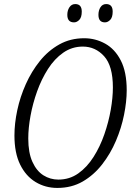

<svg xmlns="http://www.w3.org/2000/svg" viewBox="-20 -913 655 944"><path d="M262 11Q203 11 155 -18Q107 -47 79 -104Q51 -161 51 -247Q51 -306 65 -371.5Q79 -437 107 -499.5Q135 -562 176 -613Q217 -664 271.5 -694.5Q326 -725 394 -725Q449 -725 497 -698.5Q545 -672 574 -615.5Q603 -559 603 -469Q603 -414 590 -349Q577 -284 550 -220.5Q523 -157 482 -104.5Q441 -52 386.5 -20.5Q332 11 262 11ZM267 -30Q322 -30 365 -60.5Q408 -91 440 -141.5Q472 -192 493 -252.5Q514 -313 524.5 -373Q535 -433 535 -483Q535 -589 492 -636.5Q449 -684 387 -684Q334 -684 291 -654Q248 -624 216 -574Q184 -524 162.5 -464Q141 -404 130 -343.5Q119 -283 119 -232Q119 -162 139.5 -117Q160 -72 193.5 -51Q227 -30 267 -30ZM496 -803Q464 -803 464 -840Q464 -862 474 -877.5Q484 -893 502 -893Q534 -893 534 -856Q534 -828 522 -815.5Q510 -803 496 -803ZM344 -803Q311 -803 311 -840Q311 -862 321.5 -877.5Q332 -893 350 -893Q382 -893 382 -856Q382 -828 370 -815.5Q358 -803 344 -803Z"/></svg>

Font: Noto Serif Condensed Light
Style: Italic
Weight: 300
Width: 3
Italic angle: -12°
Designer: Monotype Design Team
Foundry: Monotype Imaging Inc.
Version: Version 2.014; ttfautohint (v1.8.4.7-5d5b)